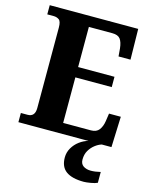

<svg xmlns="http://www.w3.org/2000/svg" viewBox="-137 -803 898 1132"><g transform="rotate(15 311.5 -237.0)"><path d="M23 0V-56H64Q109 -56 109 -109V-600Q109 -638 95 -648Q81 -658 62 -658H23V-714H563L566 -527H493L489 -575Q485 -613 471 -631.5Q457 -650 422 -650H279V-405H501V-342H279V-64H449Q482 -64 498 -85Q514 -106 519 -139L526 -187H598L591 0ZM486 240Q414 240 377.5 213.5Q341 187 341 130Q341 99 356.5 72Q372 45 397.5 26Q423 7 451 0H532Q512 6 492 21.5Q472 37 458.5 60Q445 83 445 115Q445 141 463 153.5Q481 166 509 166Q522 166 537 164Q552 162 568 158V224Q554 231 527 235.5Q500 240 486 240Z"/></g></svg>

Font: Noto Serif Ethiopic SemiCondensed ExtraBold
Style: Regular
Weight: 800
Width: 4
Designer: Monotype Design Team
Foundry: Monotype Imaging Inc.
Version: Version 2.102; ttfautohint (v1.8.4.7-5d5b)